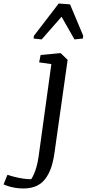

<svg xmlns="http://www.w3.org/2000/svg" viewBox="-151 -840 489 1083"><path d="M78.1 -529.8 190.9 -540.5 230.5 -502.4 156.2 22.9Q147.9 81.1 132.1 119.6Q116.2 158.2 93.8 181.2Q71.3 204.1 42.7 213.6Q14.2 223.1 -19 223.1Q-42.5 223.1 -63 219.7Q-83.5 216.3 -98.6 211.9Q-116.2 206.5 -130.9 200.2L-108.9 146Q-87.9 153.3 -64.9 158.7Q-45.4 163.6 -21.7 167.2Q2 170.9 24.9 170.9Q33.7 158.2 41.5 139.6Q48.3 124 55.2 99.9Q62 75.7 66.9 42L138.7 -478.5L69.8 -488.3ZM316.4 -622.6 269 -617.7 196.3 -745.6 84 -617.7 38.6 -622.6 40.5 -638.2 180.2 -820.3 244.1 -815.4 318.4 -638.2Z"/></svg>

Font: Noticia Text
Style: Italic
Weight: 400
Italic angle: -8°
Designer: JM Sole
Foundry: JM Sole
Version: Version 1.003